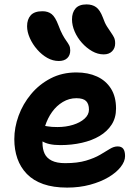

<svg xmlns="http://www.w3.org/2000/svg" viewBox="-20 -842 629 872"><path d="M285 10Q222 10 176.5 -6Q131 -22 102 -52Q73 -82 59 -122Q45 -162 45 -210Q45 -263 64.5 -316.5Q84 -370 121 -414.5Q158 -459 210 -486Q262 -513 327 -513Q380 -513 420.5 -494.5Q461 -476 484 -439.5Q507 -403 507 -349Q507 -307 487 -276Q467 -245 432.5 -224.5Q398 -204 352 -193.5Q306 -183 254 -183Q198 -183 170.5 -201.5Q143 -220 143 -244Q143 -258 149.5 -264.5Q156 -271 171 -271Q182 -271 197.5 -268Q213 -265 241 -265Q279 -265 311.5 -275Q344 -285 364 -303Q384 -321 384 -344Q384 -370 371 -383Q358 -396 327 -396Q294 -396 265.5 -379Q237 -362 216.5 -333.5Q196 -305 184.5 -268.5Q173 -232 173 -193Q173 -165 182.5 -144.5Q192 -124 215 -112.5Q238 -101 276 -101Q332 -101 370.5 -112.5Q409 -124 434.5 -139Q460 -154 478.5 -165.5Q497 -177 514 -177Q532 -177 540 -166Q548 -155 548 -133Q548 -109 528 -83.5Q508 -58 472.5 -37Q437 -16 389 -3Q341 10 285 10ZM451 -595Q424 -595 398.5 -609.5Q373 -624 352 -647.5Q331 -671 319 -699Q307 -727 307 -754Q307 -785 323 -803.5Q339 -822 373 -822Q399 -822 416.5 -809.5Q434 -797 447 -763Q456 -737 466 -721.5Q476 -706 484 -694.5Q492 -683 497.5 -672.5Q503 -662 503 -645Q503 -623 489 -609Q475 -595 451 -595ZM247 -565Q220 -565 195 -579Q170 -593 149 -617Q128 -641 115.5 -669Q103 -697 103 -723Q103 -754 119.5 -772.5Q136 -791 173 -791Q198 -791 214.5 -778Q231 -765 245 -728Q255 -701 264 -684.5Q273 -668 281 -657Q289 -646 294 -636.5Q299 -627 299 -613Q299 -591 285.5 -578Q272 -565 247 -565Z"/></svg>

Font: Shantell Sans SemiBold
Style: Regular
Weight: 600
Designer: Stephen Nixon, Anya Danilova, Shantell Martin
Foundry: Arrow Type
Version: Version 1.011;[c5ecc13dd]